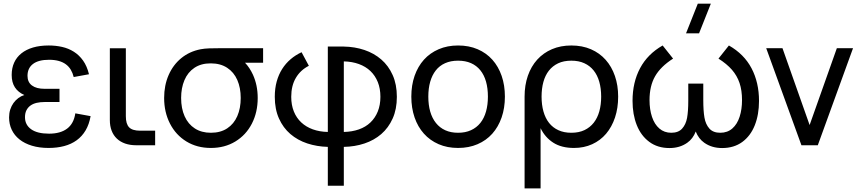

<svg xmlns="http://www.w3.org/2000/svg" viewBox="-20 -808 4785 1068"><path d="M250.5 15Q297.5 15 337 4.5Q376.5 -6 406.5 -27.8Q436.5 -49.5 456.3 -83Q476 -116.5 484 -162L399 -177.5Q390.5 -120.5 353.3 -92.5Q316 -64.5 253 -64.5Q187.5 -64.5 153.3 -89Q119 -113.5 119 -156Q119 -179 127.3 -195Q135.5 -211 150 -221.2Q164.5 -231.5 184.5 -236Q204.5 -240.5 228 -240.5H311V-314H228Q182.5 -314 157.8 -332.5Q133 -351 133 -386Q133 -429 163.5 -452.2Q194 -475.5 253 -475.5Q283.5 -475.5 306.8 -469Q330 -462.5 346.5 -450.2Q363 -438 373.8 -420Q384.5 -402 390 -379.5L475 -395Q464 -440 442.3 -470.8Q420.5 -501.5 390.8 -520.2Q361 -539 325.5 -547Q290 -555 251 -555Q202 -555 163.8 -543.8Q125.5 -532.5 99 -511.2Q72.5 -490 58.8 -459.8Q45 -429.5 45 -391Q45 -349.5 63 -322Q81 -294.5 115.5 -279.5Q97.5 -274 82 -262.5Q66.5 -251 55 -235Q43.5 -219 37 -198.8Q30.5 -178.5 30.5 -155Q30.5 -117.5 45.3 -86.2Q60 -55 88.3 -32.5Q116.5 -10 157.5 2.5Q198.5 15 250.5 15Z M843 0H738Q703.5 0 676.2 -9.5Q649 -19 630 -37Q611 -55 601 -81Q591 -107 591 -140V-539.5H680V-161.5Q680 -118.5 698.2 -99.8Q716.5 -81 759.5 -81H843Z M1153 15Q1076 15 1017 -21Q958 -57 925.5 -120.5Q893 -184 893 -263Q893 -333 917.8 -390Q942.5 -447 988.2 -484.5Q1034 -522 1096 -534Q1116.5 -538 1144 -539Q1171.5 -540 1213 -540H1443.5V-459H1343Q1369 -431.5 1387 -392.5Q1413.5 -334 1413.5 -263Q1413.5 -183.5 1381 -120.2Q1348.5 -57 1289.2 -21Q1230 15 1153 15ZM1153 -69.5Q1206.5 -69.5 1243.8 -94Q1281 -118.5 1300 -162.2Q1319 -206 1319 -263Q1319 -319.5 1300 -363Q1281 -406.5 1243.5 -431Q1206 -455.5 1153 -455.5Q1152 -455.5 1151 -455.5Q1098.5 -455.5 1061.5 -430.8Q1024.5 -406 1006 -362.2Q987.5 -318.5 987.5 -263Q987.5 -205 1007 -161.2Q1026.5 -117.5 1063.8 -93.5Q1101 -69.5 1153 -69.5Z M1803.5 9Q1743 7.5 1689.2 -10.2Q1635.5 -28 1595.2 -62.5Q1555 -97 1531.8 -148.8Q1508.5 -200.5 1508.5 -269.5Q1508.5 -316 1519.2 -354.8Q1530 -393.5 1549.5 -424.2Q1569 -455 1596.5 -478.5Q1624 -502 1657.5 -517.5L1698 -442Q1651.5 -418.5 1625.8 -375Q1600 -331.5 1600 -269.5Q1600 -224 1614.5 -188Q1629 -152 1655.8 -127Q1682.5 -102 1720 -88.5Q1757.5 -75 1803.5 -74V-549H1892.5Q1953.5 -548 2007 -530Q2060.5 -512 2100.8 -477.2Q2141 -442.5 2164.2 -390.5Q2187.5 -338.5 2187.5 -269.5Q2187.5 -200.5 2164.2 -148.8Q2141 -97 2100.8 -62.2Q2060.5 -27.5 2007 -9.8Q1953.5 8 1892.5 9V225H1803.5ZM1892.5 -74Q1938.5 -75 1976.2 -88.2Q2014 -101.5 2040.5 -126.8Q2067 -152 2081.5 -188Q2096 -224 2096 -269.5Q2096 -315.5 2081.5 -351.5Q2067 -387.5 2040.5 -412.8Q2014 -438 1976.2 -451.8Q1938.5 -465.5 1892.5 -466.5Z M2528 15Q2468 15 2419.8 -6Q2371.5 -27 2337.8 -64.8Q2304 -102.5 2286 -155Q2268 -207.5 2268 -270.5Q2268 -334 2286.2 -386.2Q2304.5 -438.5 2338.2 -476Q2372 -513.5 2420.2 -534.2Q2468.5 -555 2528 -555Q2588.5 -555 2636.8 -534.2Q2685 -513.5 2718.8 -475.8Q2752.5 -438 2770.5 -385.8Q2788.5 -333.5 2788.5 -270.5Q2788.5 -207 2770.2 -154.5Q2752 -102 2718.2 -64.2Q2684.5 -26.5 2636.2 -5.8Q2588 15 2528 15ZM2528 -69.5Q2569 -69.5 2600 -83.8Q2631 -98 2652 -124.2Q2673 -150.5 2683.5 -187.8Q2694 -225 2694 -270.5Q2694 -317 2683.5 -354Q2673 -391 2652 -417Q2631 -443 2600 -456.8Q2569 -470.5 2528 -470.5Q2487 -470.5 2455.8 -456.5Q2424.5 -442.5 2404 -416.2Q2383.5 -390 2373 -353.2Q2362.5 -316.5 2362.5 -270.5Q2362.5 -224 2373.2 -187Q2384 -150 2405 -123.8Q2426 -97.5 2456.8 -83.5Q2487.5 -69.5 2528 -69.5Z M2898 240V-270.5Q2898 -334 2916.2 -386.5Q2934.5 -439 2968.5 -476.5Q3002.5 -514 3050.5 -534.5Q3098.5 -555 3158 -555Q3219 -555 3267.2 -534Q3315.5 -513 3349 -475.2Q3382.5 -437.5 3400.5 -385.2Q3418.5 -333 3418.5 -270.5Q3418.5 -207 3401 -154.5Q3383.5 -102 3351.5 -64.2Q3319.5 -26.5 3274 -5.8Q3228.5 15 3173 15Q3103.5 15 3057.8 -14.2Q3012 -43.5 2987 -95V240ZM3158 -69.5Q3200 -69.5 3231 -84.2Q3262 -99 3282.8 -125.5Q3303.5 -152 3313.8 -189Q3324 -226 3324 -270.5Q3324 -316 3313.5 -353Q3303 -390 3282.2 -416Q3261.5 -442 3230.5 -456.2Q3199.5 -470.5 3158 -470.5Q3115.5 -470.5 3084.5 -455.8Q3053.5 -441 3033 -414.8Q3012.5 -388.5 3002.5 -351.8Q2992.5 -315 2992.5 -270.5Q2992.5 -225 3003 -187.8Q3013.5 -150.5 3034.2 -124.2Q3055 -98 3086 -83.8Q3117 -69.5 3158 -69.5Z M3868.5 -622.5H3796L3861.5 -787.5H3934ZM3704 15.5Q3638 15.5 3591.8 -18.8Q3545.5 -53 3522 -112.2Q3498.5 -171.5 3498.5 -247Q3498.5 -350 3540.5 -428.8Q3582.5 -507.5 3666 -555L3724 -482Q3654.5 -437.5 3623.8 -383.5Q3593 -329.5 3593 -251.5Q3593 -199 3606.8 -157.8Q3620.5 -116.5 3647.8 -93Q3675 -69.5 3714 -69.5Q3753.5 -69.5 3774.2 -92.5Q3795 -115.5 3801.8 -152Q3808.5 -188.5 3808.5 -247.5V-343H3892V-251.5Q3892 -191.5 3898.5 -154Q3905 -116.5 3925.8 -93Q3946.5 -69.5 3986.5 -69.5Q4026.5 -69.5 4053.8 -93.5Q4081 -117.5 4094.2 -158.8Q4107.5 -200 4107.5 -251.5Q4107.5 -305 4093.8 -346Q4080 -387 4051.5 -419.8Q4023 -452.5 3976.5 -482L4034.5 -555Q4119 -507 4160.5 -428Q4202 -349 4202 -246.5Q4202 -170.5 4178.5 -111.2Q4155 -52 4108.8 -18.2Q4062.5 15.5 3997 15.5Q3939 15.5 3897.5 -14Q3866 -36 3850 -76.5Q3834.5 -36 3803 -14Q3761.5 15.5 3704 15.5Z M4438 0 4242 -540H4332.5L4483.5 -112.5L4635 -540H4725L4529 0Z"/></svg>

Font: Vela Sans Med
Style: Regular
Weight: 500
Designer: Principal design: Mikhail Sharanda - project Manrope.
Design modification: Ravid Balaliev
Foundry: Mikhail Sharanda
Version: Version 1.001